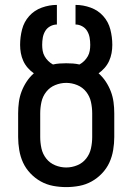

<svg xmlns="http://www.w3.org/2000/svg" viewBox="-20 -755 540 783"><path d="M250 8Q223 8 196.5 3Q170 -2 146.5 -15Q123 -28 104 -48Q85 -68 74 -92Q63 -116 58.5 -143Q54 -170 54 -196V-293Q54 -316 57 -338.5Q60 -361 68 -382Q76 -403 88.5 -422Q101 -441 118 -456Q105 -465 93.5 -478Q82 -491 75 -506.5Q68 -522 65 -538.5Q62 -555 62 -572Q62 -604 70 -635Q78 -666 99 -689.5Q120 -713 150.5 -724Q181 -735 212 -735V-655Q198 -655 185 -648Q172 -641 164.5 -628.5Q157 -616 154.5 -601.5Q152 -587 152 -572Q152 -560 154 -548Q156 -536 162 -525.5Q168 -515 176.5 -506.5Q185 -498 196 -492Q209 -495 222.5 -496Q236 -497 250 -497Q264 -497 277.5 -496Q291 -495 304 -492Q315 -498 323.5 -506.5Q332 -515 338 -525.5Q344 -536 346 -548Q348 -560 348 -572Q348 -587 345.5 -601.5Q343 -616 335.5 -628.5Q328 -641 315 -648Q302 -655 288 -655V-735Q319 -735 349.5 -724Q380 -713 401 -689.5Q422 -666 430 -635Q438 -604 438 -572Q438 -555 435 -538.5Q432 -522 425 -506.5Q418 -491 406.5 -478Q395 -465 382 -456Q399 -441 411.5 -422Q424 -403 432 -382Q440 -361 443 -338.5Q446 -316 446 -293V-196Q446 -170 441.5 -143Q437 -116 426 -92Q415 -68 396 -48Q377 -28 353.5 -15Q330 -2 303.5 3Q277 8 250 8ZM250 -72Q273 -72 295 -81Q317 -90 331.5 -108.5Q346 -127 351 -150Q356 -173 356 -196V-293Q356 -316 351 -339Q346 -362 331.5 -380.5Q317 -399 295 -408Q273 -417 250 -417Q227 -417 205 -408Q183 -399 168.5 -380.5Q154 -362 149 -339Q144 -316 144 -293V-196Q144 -173 149 -150Q154 -127 168.5 -108.5Q183 -90 205 -81Q227 -72 250 -72Z"/></svg>

Font: Iosevka Medium
Style: Regular
Weight: 500
Monospace: yes
Designer: Belleve Invis
Foundry: Belleve Invis
Version: Version 32.5.0; ttfautohint (v1.8.4)